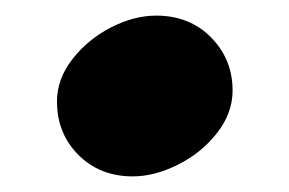

<svg xmlns="http://www.w3.org/2000/svg" viewBox="-20 -392 370 246"><path d="M278 -276Q278 -247 258 -221.5Q238 -196 208 -181Q178 -166 150 -166Q108 -166 80.5 -193.5Q53 -221 53 -262Q53 -291 73 -316.5Q93 -342 122.5 -357Q152 -372 180 -372Q223 -372 250.5 -344Q278 -316 278 -276Z"/></svg>

Font: InknutAntiqua
Style: Bold
Weight: 700
Designer: Claus Eggers Srensen
Foundry: Claus Eggers Srensen
Version: Version 1.000; ttfautohint (v1.2) -l 7 -r 28 -G 50 -x 13 -D 